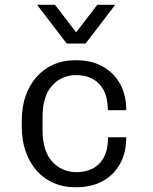

<svg xmlns="http://www.w3.org/2000/svg" viewBox="-20 -773 640 803"><path d="M292 10Q245 10 204.5 -7.5Q164 -25 134 -58.5Q104 -92 87.5 -139Q71 -186 71 -245V-266Q71 -326 87.5 -372.5Q104 -419 134 -452.5Q164 -486 204.5 -503.5Q245 -521 293 -521H301Q361 -521 407.5 -496Q454 -471 481 -424.5Q508 -378 508 -312H431Q431 -363 413.5 -395.5Q396 -428 366.5 -443.5Q337 -459 299 -459Q239 -459 198.5 -415.5Q158 -372 158 -283V-229Q158 -141 198.5 -97Q239 -53 301 -53Q338 -53 367.5 -68Q397 -83 414.5 -115.5Q432 -148 432 -199H508Q508 -133 481 -86Q454 -39 407.5 -14.5Q361 10 301 10ZM462 -753 338 -591H259L135 -753H210L322 -607H275L387 -753Z"/></svg>

Font: Chivo Mono Medium Light
Style: Regular
Weight: 300
Monospace: yes
Version: Version 1.008